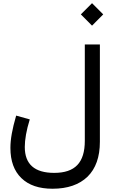

<svg xmlns="http://www.w3.org/2000/svg" viewBox="-20 -937 712 1206"><path d="M558.1 -775.9 628.4 -846.7 558.1 -917 487.8 -846.7ZM320.3 148.9C197.3 148.9 135.7 94.7 135.7 -13.7C135.7 -59.1 145.5 -118.2 167 -187L81.5 -210.9C56.2 -123.5 45.4 -62 45.4 -7.8C45.4 74.2 68.4 137.7 114.7 182.1C160.6 226.6 225.6 248.5 310.1 248.5C404.3 248.5 477.5 223.1 529.8 172.9C581.5 122.1 607.4 48.8 607.4 -46.4V-657.7H512.7V-52.7C512.7 84.5 451.7 148.9 320.3 148.9Z"/></svg>

Font: Estedad Medium
Style: Regular
Weight: 500
Designer: Amin Abedi
Version: Version 7.3